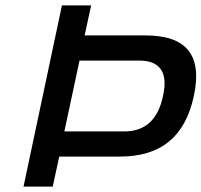

<svg xmlns="http://www.w3.org/2000/svg" viewBox="-20 -690 745 710"><path d="M175 0 199 -111H424C575 -111 665 -185 697 -336C729 -485 670 -559 519 -559H293L317 -670H209L67 0ZM218 -204 274 -466H495C572 -466 602 -422 583 -336C565 -248 517 -204 440 -204Z"/></svg>

Font: LT Wave Text Medium Italic
Style: Regular
Weight: 500
Designer: Daniel Lyons
Version: Version 2.5 (Glyphs App)